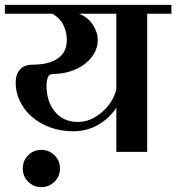

<svg xmlns="http://www.w3.org/2000/svg" viewBox="-32 -620 720 784"><path d="M213 68Q213 100 190.5 122Q168 144 137 144Q105 144 83 122Q61 100 61 68Q61 36 83 14Q105 -8 137 -8Q168 -8 190.5 14Q213 36 213 68ZM668 -564H569V0H443V-180Q412 -134 366.5 -109Q321 -84 268 -84Q202 -84 148 -110.5Q94 -137 63 -183Q32 -229 32 -284Q32 -316 49.5 -336Q67 -356 103 -356Q167 -356 204 -381.5Q241 -407 241 -457Q241 -488 227 -517.5Q213 -547 181 -564H-12V-600H668ZM290 -564Q327 -550 347 -519.5Q367 -489 367 -457Q367 -419 342.5 -387Q318 -355 276 -336.5Q234 -318 186 -318Q169 -318 163.5 -304.5Q158 -291 158 -271Q158 -205 192.5 -163.5Q227 -122 287 -122Q322 -122 355 -141Q388 -160 411.5 -190.5Q435 -221 443 -255V-564Z"/></svg>

Font: Arya
Style: Bold
Weight: 700
Designer: Eduardo Rodriguez Tunni, Modular Infotech
Foundry: Eduardo Rodriguez Tunni, Modular Infotech
Version: Version 1.002